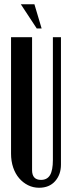

<svg xmlns="http://www.w3.org/2000/svg" viewBox="-20 -874 333 904"><path d="M131 -699V-73Q131 -27 173 -27Q202 -27 215.5 -49.5Q229 -72 229 -121V-699H267V-99Q267 -52 239.5 -21Q212 10 164 10Q136 10 112 -2Q88 -14 70 -35Q52 -56 42 -85.5Q32 -115 32 -151V-699ZM153 -740 78 -854H142L176 -740Z"/></svg>

Font: Moniqa ExtBd Cond Paragraph
Style: Regular
Weight: 800
Width: 3
Designer: Rajesh Rajput
Foundry: Rajesh Rajput
Version: Version 1.000